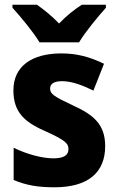

<svg xmlns="http://www.w3.org/2000/svg" viewBox="-20 -786 500 816"><path d="M148 -606H316C342 -650 397 -716 430 -753V-766H328C297 -746 263 -720 231 -686C199 -720 166 -745 137 -766H33V-753C67 -716 123 -648 148 -606ZM427 -165C427 -259 375 -299 292 -337C207 -377 193 -387 193 -410C193 -430 210 -441 244 -441C285 -441 330 -424 377 -401L422 -515C360 -545 305 -559 241 -559C116 -559 37 -505 37 -402C37 -314 79 -270 167 -231C259 -190 271 -176 271 -152C271 -127 252 -113 207 -113C159 -113 93 -131 38 -158V-21C93 2 143 10 211 10C355 10 427 -53 427 -165Z"/></svg>

Font: Noto Sans Gurmukhi UI SemiCondensed ExtraBold
Style: Regular
Weight: 800
Width: 4
Designer: Jelle Bosma - Monotype Design Team
Foundry: Monotype Imaging Inc.
Version: Version 2.004